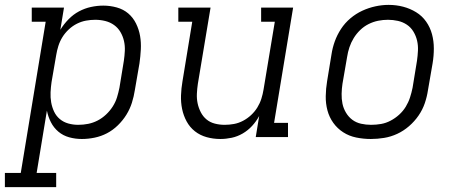

<svg xmlns="http://www.w3.org/2000/svg" viewBox="-67 -561 1887 786"><path d="M-47 205V147H18L120 -472H63V-530H195L180 -439Q194 -462 213.5 -482Q233 -502 256.5 -514.5Q280 -527 305.5 -532.5Q331 -538 356 -538Q384 -538 411 -530.5Q438 -523 458 -506Q478 -489 490 -464.5Q502 -440 506.5 -413.5Q511 -387 509.5 -358.5Q508 -330 504 -302L485 -192Q481 -166 473 -140.5Q465 -115 450.5 -91.5Q436 -68 415.5 -48Q395 -28 371 -15.5Q347 -3 320.5 2.5Q294 8 268 8Q241 8 216 1Q191 -6 172 -22Q153 -38 141.5 -60.5Q130 -83 125 -108L83 147H163V205ZM253 -50Q274 -50 294 -54Q314 -58 332.5 -67.5Q351 -77 367 -92Q383 -107 394.5 -125Q406 -143 412 -162.5Q418 -182 422 -202L440 -312Q443 -332 444 -353Q445 -374 440.5 -393.5Q436 -413 426 -430Q416 -447 400 -458.5Q384 -470 364 -475Q344 -480 323 -480Q304 -480 285 -476.5Q266 -473 248 -464Q230 -455 214.5 -440.5Q199 -426 188.5 -409Q178 -392 172 -373Q166 -354 163 -335L144 -225Q141 -204 140 -183Q139 -162 142.5 -142Q146 -122 154.5 -104Q163 -86 178 -73.5Q193 -61 212.5 -55.5Q232 -50 253 -50Z M835 8Q806 8 779 0.5Q752 -7 731 -23.5Q710 -40 697 -64Q684 -88 678.5 -115Q673 -142 674 -170.5Q675 -199 680 -228L720 -472H663V-530H795L743 -218Q740 -198 739 -177.5Q738 -157 742 -138Q746 -119 755 -101.5Q764 -84 778.5 -72Q793 -60 812.5 -55Q832 -50 852 -50Q852 -50 852.5 -50Q853 -50 853 -50Q872 -50 891 -53.5Q910 -57 928 -66.5Q946 -76 961 -90Q976 -104 986.5 -121Q997 -138 1003 -157Q1009 -176 1012 -195L1058 -472H1002V-530H1133L1055 -58H1112V0H980L994 -86Q982 -64 965 -45.5Q948 -27 926.5 -14.5Q905 -2 881.5 3Q858 8 835 8Z M1451 8Q1421 8 1391.5 2Q1362 -4 1338 -19.5Q1314 -35 1297.5 -58Q1281 -81 1273.5 -109Q1266 -137 1266.5 -167.5Q1267 -198 1272 -228L1290 -338Q1294 -365 1303.5 -391.5Q1313 -418 1329 -442.5Q1345 -467 1367.5 -486Q1390 -505 1416 -517Q1442 -529 1469.5 -535Q1497 -541 1524 -541Q1555 -541 1583.5 -533.5Q1612 -526 1636.5 -511Q1661 -496 1677.5 -472.5Q1694 -449 1701.5 -421Q1709 -393 1709 -362.5Q1709 -332 1704 -302L1685 -192Q1681 -165 1672 -138.5Q1663 -112 1646.5 -88Q1630 -64 1607.5 -44.5Q1585 -25 1559 -13Q1533 -1 1505.5 3.5Q1478 8 1451 8ZM1452 -50Q1473 -50 1493 -53.5Q1513 -57 1532 -67Q1551 -77 1567 -91.5Q1583 -106 1594 -124Q1605 -142 1611.5 -162Q1618 -182 1622 -202L1640 -312Q1643 -333 1644 -354Q1645 -375 1640.5 -394.5Q1636 -414 1625.5 -431.5Q1615 -449 1598.5 -460Q1582 -471 1562 -475.5Q1542 -480 1521 -480Q1501 -480 1481 -476Q1461 -472 1442 -462.5Q1423 -453 1407.5 -438Q1392 -423 1381 -405Q1370 -387 1363.5 -367.5Q1357 -348 1354 -328L1335 -218Q1332 -198 1331.5 -177Q1331 -156 1335 -136.5Q1339 -117 1349.5 -99.5Q1360 -82 1375.5 -70.5Q1391 -59 1411 -54.5Q1431 -50 1452 -50Z"/></svg>

Font: Iosevka Curly Slab LtExObl
Style: Regular
Weight: 300
Width: 7
Italic angle: -9°
Monospace: yes
Designer: Belleve Invis
Foundry: Belleve Invis
Version: Version 11.1.0; ttfautohint (v1.8.3)